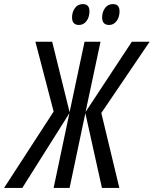

<svg xmlns="http://www.w3.org/2000/svg" viewBox="-86 -918 751 938"><path d="M351 -863Q351 -898 319 -898Q294 -898 280 -878.5Q266 -859 266 -833Q266 -796 300 -796Q322 -796 336.5 -815Q351 -834 351 -863ZM498 -863Q498 -898 466 -898Q441 -898 427 -878.5Q413 -859 413 -833Q413 -796 447 -796Q469 -796 483.5 -815Q498 -834 498 -863ZM23 0 253 -365 176 0H254L331 -365L412 0H497L409 -366L645 -714H558L332 -371L405 -714H327L254 -370L169 -714H87L176 -373L-66 0Z"/></svg>

Font: Noto Sans Display Condensed
Style: Italic
Weight: 400
Width: 3
Designer: Monotype Design team
Foundry: Monotype Imaging Inc.
Version: 1.000